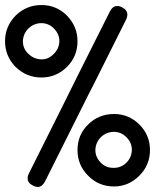

<svg xmlns="http://www.w3.org/2000/svg" viewBox="-20 -812 665 763"><path d="M433 -359C392.3 -359 358 -345 330 -317C302 -289.7 288 -256 288 -216C288 -176 302 -142 330 -114C358 -85.3 392.3 -71 433 -71C471.7 -71 505.3 -85.3 534 -114C562 -142 576 -176 576 -216C576 -255.3 562 -289 534 -317C506 -345 472.3 -359 433 -359ZM159 -91C223.7 -219.7 266.7 -305.7 288 -349C320 -413.7 341.7 -456.7 353 -478C409.7 -592 452.3 -677.3 481 -734C484.3 -740.7 486 -746.7 486 -752V-755C486 -766.3 479 -775.7 465 -783C459 -786.3 453.3 -788 448 -788H445C433.7 -788 424.3 -781 417 -767C352.3 -638.3 309.3 -552.7 288 -510C256 -445.3 234.7 -402.3 224 -381L95 -123C91.7 -117 90 -111.3 90 -106V-104C89.3 -92 96 -82.3 110 -75C117.3 -71 124.3 -69 131 -69C142.3 -69.7 151.7 -77 159 -91ZM145 -792C105 -792 70.7 -778 42 -750C14 -721.3 0 -687.3 0 -648C0 -608.7 14 -574.7 42 -546C70.7 -518 105 -504 145 -504C183.7 -504 217.3 -518 246 -546C274 -574 288 -608 288 -648C288 -687.3 274 -721.3 246 -750C218 -778 184.3 -792 145 -792ZM145 -720C163.7 -720 180 -713 194 -699C208.7 -684.3 216 -667.3 216 -648C215.3 -628.7 208 -612 194 -598C180 -583.3 163.7 -576 145 -576C124.3 -576.7 107 -584 93 -598C78.3 -611.3 71 -628 71 -648C71.7 -668 79 -685 93 -699C107.7 -713 125 -720 145 -720ZM433 -288C451.7 -288 468 -281 482 -267C496.7 -253 504 -236 504 -216C503.3 -196 496 -179 482 -165C468 -151.7 451.7 -145 433 -145C412.3 -144.3 395 -151 381 -165C366.3 -179.7 359 -196.7 359 -216C359.7 -236 367 -253 381 -267C395.7 -281 413 -288 433 -288Z"/></svg>

Font: Semi-Coder
Style: Regular
Weight: 400
Version: 0.1000